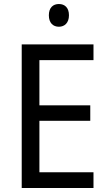

<svg xmlns="http://www.w3.org/2000/svg" viewBox="-20 -935 540 955"><path d="M273 -915C244 -915 223 -897 223 -859C223 -821 244 -802 273 -802C301 -802 323 -821 323 -859C323 -897 302 -915 273 -915ZM445 0V-78H176V-334H429V-411H176V-636H445V-714H88V0Z"/></svg>

Font: Noto Sans Gurmukhi SemiCondensed
Style: Regular
Weight: 400
Width: 4
Designer: Jelle Bosma - Monotype Design Team
Foundry: Monotype Imaging Inc.
Version: Version 2.004